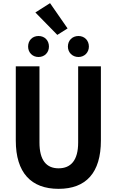

<svg xmlns="http://www.w3.org/2000/svg" viewBox="-20 -1182 740 1216"><path d="M204 -1103 343 -961 408 -1002 297 -1162ZM158 -887C158 -850 185 -821 224 -821C263 -821 290 -850 290 -887C290 -926 263 -954 224 -954C185 -954 158 -926 158 -887ZM410 -887C410 -850 438 -821 477 -821C515 -821 543 -850 543 -887C543 -926 515 -954 477 -954C438 -954 410 -926 410 -887ZM80 -292C80 -88 177 14 351 14C525 14 619 -88 619 -292V-762H475V-279C475 -167 429 -116 351 -116C274 -116 230 -167 230 -279V-762H80Z"/></svg>

Font: Kawkab Mono
Style: Bold
Weight: 700
Monospace: yes
Designer: Abdullah Arif
Foundry: Abdullah Arif
Version: Version 1.000;PS 000.500;hotconv 1.0.88;makeotf.lib2.5.64775